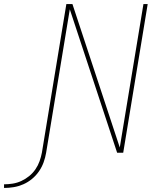

<svg xmlns="http://www.w3.org/2000/svg" viewBox="-164 -755 784 949"><path d="M-144 174V156Q-123 156 -101 152.5Q-79 149 -58.5 139.5Q-38 130 -20 115.5Q-2 101 11 82Q24 63 31.5 42Q39 21 43 0L164 -735H194L428 -26L545 -735H566L445 0H415L181 -709L64 0Q60 24 51.5 47.5Q43 71 28.5 92Q14 113 -6 129.5Q-26 146 -49 156Q-72 166 -96 170Q-120 174 -144 174Z"/></svg>

Font: Iosevka Curly Thin Extended
Style: Italic
Weight: 100
Width: 7
Italic angle: -9°
Monospace: yes
Designer: Belleve Invis
Foundry: Belleve Invis
Version: Version 11.1.0; ttfautohint (v1.8.3)